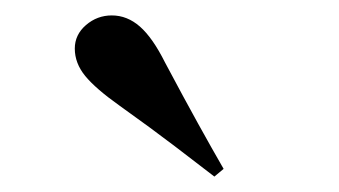

<svg xmlns="http://www.w3.org/2000/svg" viewBox="-20 -792 440 249"><path d="M258 -563Q236 -580 206.5 -602.5Q177 -625 135 -655Q104 -677 90.5 -693.5Q77 -710 77 -729Q77 -747 91.5 -759.5Q106 -772 125 -772Q145 -772 161.5 -757.5Q178 -743 194 -711Q219 -664 237 -631.5Q255 -599 270 -573Z"/></svg>

Font: DM Serif Display
Style: Regular
Weight: 400
Designer: Colophon Foundry, Frank Grießhammer
Foundry: Colophon Foundry
Version: Version 5.200; ttfautohint (v1.8.3)